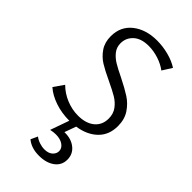

<svg xmlns="http://www.w3.org/2000/svg" viewBox="-281 -740 1084 1084"><g transform="rotate(45 260.5 -198.0)"><path d="M304 3 279 72H285Q335 72 368 99Q401 126 401 170Q401 215 365 241.5Q329 268 271 268Q210 268 172 236L191 195Q206 207 227 214Q248 221 268 221Q299 221 316.5 205.5Q334 190 334 169Q334 146 312 130.5Q290 115 254 115Q236 115 213 120L253 7Q192 7 139 -11Q86 -29 51 -60L93 -120Q127 -86 173 -67Q219 -48 267 -48Q330 -48 366 -78Q402 -108 402 -159Q402 -197 382 -224Q362 -251 332.5 -268.5Q303 -286 252 -310Q196 -336 162 -357Q128 -378 104.5 -412.5Q81 -447 81 -496Q81 -574 138 -619Q195 -664 284 -664Q330 -664 376 -652Q422 -640 456 -618L420 -561Q391 -583 351 -596Q311 -609 272 -609Q212 -609 180 -579.5Q148 -550 148 -507Q148 -475 166.5 -451.5Q185 -428 212 -411.5Q239 -395 287 -372Q345 -343 381.5 -319.5Q418 -296 443.5 -258Q469 -220 469 -166Q469 -95 424 -51.5Q379 -8 304 3Z"/></g></svg>

Font: Ysabeau Infant
Style: Regular
Weight: 400
Designer: Christian Thalmann (Catharsis Fonts)
Version: Version 0.003